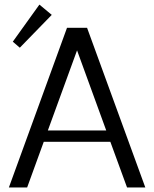

<svg xmlns="http://www.w3.org/2000/svg" viewBox="-20 -822 674 842"><path d="M19 0ZM36.1 -612.8ZM36.1 -612.8ZM152.8 -801.8 207 -756.8 66.9 -612.8 36.1 -639.2ZM19 0ZM19 0 273.9 -700.2H361.8L617.2 0H537.1L463.9 -200.2H171.9L99.1 0ZM317.9 -601.1 189.9 -250H445.8Z"/></svg>

Font: Pfennig
Style: Medium
Weight: 500
Version: Version 20120410 ; ttfautohint (v0.8)